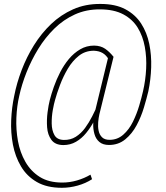

<svg xmlns="http://www.w3.org/2000/svg" viewBox="-20 -708 821 950"><path d="M713.9 -255.9Q705.6 -221.2 692.1 -176Q678.7 -130.9 656.2 -88.6Q633.8 -46.4 599.9 -18.6Q565.9 9.3 519.5 9.3Q489.3 9.3 471.7 -5.6Q454.1 -20.5 447.3 -44.9Q440.4 -69.3 441.2 -95.2Q441.9 -121.1 446.8 -143.1L516.1 -428.2L542 -427.7L471.7 -142.6Q467.8 -125.5 465.8 -103.8Q463.9 -82 467.8 -62Q471.7 -42 484.6 -29.1Q497.6 -16.1 522 -16.1Q561 -16.1 589.8 -41.5Q618.7 -66.9 637.7 -105.7Q656.7 -144.5 668.7 -185.1Q680.7 -225.6 687.5 -255.9Q700.2 -310.1 703.1 -366.9Q706.1 -423.8 696.5 -476.3Q687 -528.8 661.6 -570.6Q636.2 -612.3 590.1 -637Q543.9 -661.6 474.6 -661.6Q407.2 -662.1 350.6 -636.5Q293.9 -610.8 248.8 -566.4Q203.6 -522 169.4 -466.3Q135.3 -410.6 111.3 -350.3Q87.4 -290 75.2 -233.4Q63.5 -183.6 61 -125.2Q58.6 -66.9 68.8 -10.3Q79.1 46.4 105.7 92.8Q132.3 139.2 176.5 167.2Q220.7 195.3 288.6 195.3Q324.7 195.3 360.8 184.8Q397 174.3 427.7 156.2L435.5 178.7Q403.8 199.2 364.5 210.2Q325.2 221.2 286.1 221.2Q211.9 221.2 162.4 192.6Q112.8 164.1 84 115.5Q55.2 66.9 43.9 7.6Q32.7 -51.8 35.4 -114.3Q38.1 -176.8 50.3 -233.4Q62.5 -296.4 86.9 -360.8Q111.3 -425.3 147.9 -484.1Q184.6 -543 232.7 -588.9Q280.8 -634.8 341.6 -661.9Q402.3 -689 477.1 -688.5Q551.3 -688.5 600.6 -662.1Q649.9 -635.7 678.5 -591.3Q707 -546.9 718.5 -491Q730 -435.1 728 -374.8Q726.1 -314.5 713.9 -255.9ZM252.4 -213.4Q247.1 -195.8 241.2 -163.3Q235.4 -130.9 235.8 -96.9Q236.3 -63 249.3 -39.8Q262.2 -16.6 294.9 -15.6Q328.6 -14.6 355 -31.2Q381.3 -47.9 400.9 -74.7Q420.4 -101.6 435.8 -131.8Q451.2 -162.1 462.4 -188L473.1 -164.1Q460.4 -136.7 444.1 -106.4Q427.7 -76.2 406 -49.6Q384.3 -22.9 356.2 -6.6Q328.1 9.8 293 9.8Q252.9 9.3 234.4 -15.9Q215.8 -41 213.1 -78.1Q210.4 -115.2 215.3 -152.3Q220.2 -189.5 226.6 -213.9Q233.9 -242.7 246.6 -278.8Q259.3 -314.9 277.8 -350.8Q296.4 -386.7 321 -416.3Q345.7 -445.8 377 -464.1Q408.2 -482.4 445.8 -482.4Q478.5 -481.9 500.5 -466.6Q522.5 -451.2 541.5 -427.2L518.6 -412.6Q506.3 -434.6 488.3 -445.3Q470.2 -456.1 444.3 -457Q401.9 -457 370.1 -431.9Q338.4 -406.7 315.4 -367.9Q292.5 -329.1 276.9 -287.4Q261.2 -245.6 252.4 -213.4Z"/></svg>

Font: Roboto Condensed Thin
Style: Italic
Weight: 250
Italic angle: -12°
Designer: Christian Robertson
Foundry: Google
Version: Version 3.008; 2023